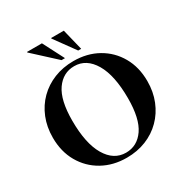

<svg xmlns="http://www.w3.org/2000/svg" viewBox="-209 -1103 1237 1284"><g transform="rotate(-30 409.0 -461.5)"><path d="M415 -727Q520 -727 601.8 -681Q683.5 -635 730.2 -553.2Q777 -471.5 777 -364Q777 -281.5 749.2 -212.8Q721.5 -144 671.2 -93.5Q621 -43 552.5 -15.5Q484 12 403 12Q298 12 216 -34Q134 -80 87 -162Q40 -244 40 -351.5Q40 -434 67.8 -502.8Q95.5 -571.5 146 -621.8Q196.5 -672 265 -699.5Q333.5 -727 415 -727ZM415 -20Q502 -20 554.8 -96.2Q607.5 -172.5 607.5 -329.5Q607.5 -505.5 551.8 -600.2Q496 -695 402.5 -695Q315.5 -695 262.5 -619Q209.5 -543 209.5 -385.5Q209.5 -209.5 265.2 -114.8Q321 -20 415 -20ZM376.5 -772H350L177.5 -930.5V-935H292.5ZM501.5 -772H478.5L363.5 -930.5V-935H461.5Z"/></g></svg>

Font: Newsreader Display SemiBold
Style: Regular
Weight: 600
Designer: Hugues Gentile
Foundry: Production Type
Version: Version 1.001